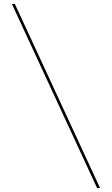

<svg xmlns="http://www.w3.org/2000/svg" viewBox="-20 -800 565 970"><path d="M55 -780 485.5 150H470.5L40 -780Z"/></svg>

Font: Bodoni* 16pt
Style: Regular
Weight: 400
Version: Version 2.3